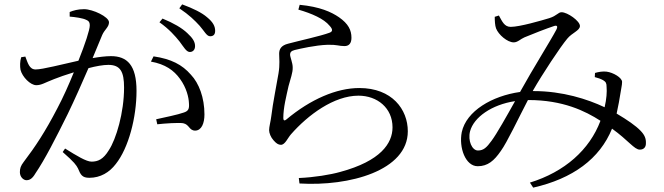

<svg xmlns="http://www.w3.org/2000/svg" viewBox="-20 -798 3040 879"><path d="M802 -608C821 -583 833 -560 849 -560C863 -560 873 -570 873 -587C873 -606 863 -623 838 -646C813 -670 775 -692 724 -713L710 -696C754 -665 782 -633 802 -608ZM894 -680C916 -655 926 -632 942 -632C957 -632 965 -640 965 -657C965 -678 955 -697 928 -719C904 -740 865 -759 814 -778L801 -760C847 -729 871 -705 894 -680ZM671 -516C737 -504 776 -476 804 -437C834 -396 844 -352 845 -326C847 -300 843 -290 822 -283C795 -273 731 -260 695 -252L700 -229C734 -233 797 -237 818 -234C848 -228 845 -200 874 -200C903 -201 916 -234 916 -274C916 -351 891 -417 854 -456C814 -502 764 -528 683 -540ZM299 -722C324 -720 360 -715 375 -707C389 -701 391 -693 391 -681C391 -662 370 -597 339 -520C266 -504 175 -480 143 -480C114 -480 107 -511 96 -539L77 -536C71 -517 71 -494 74 -478C82 -446 119 -408 146 -408C170 -408 184 -419 228 -436C248 -444 282 -456 318 -467C295 -410 268 -350 243 -303C187 -195 142 -127 88 -56C75 -39 71 -27 71 -10C71 13 88 27 101 27C116 27 128 20 142 -4C185 -67 235 -165 290 -276C322 -342 356 -419 385 -486C419 -495 452 -501 476 -501C531 -501 548 -470 548 -397C548 -283 512 -161 478 -110C453 -69 429 -58 399 -58C375 -58 331 -85 278 -118L267 -102C322 -54 329 -42 337 -27C349 2 356 16 389 16C440 16 481 -9 510 -47C569 -121 605 -261 605 -382C605 -500 562 -541 488 -541C464 -541 432 -537 404 -532L448 -638C459 -663 479 -674 479 -696C479 -721 405 -756 365 -756C337 -756 316 -750 299 -743Z M1346 -754C1408 -736 1463 -712 1489 -680C1505 -663 1503 -653 1488 -648C1448 -633 1351 -612 1299 -598C1267 -590 1258 -573 1258 -552C1258 -530 1262 -504 1255 -462C1247 -413 1229 -326 1222 -266C1219 -241 1212 -218 1212 -202C1212 -189 1220 -169 1232 -156C1244 -142 1254 -135 1266 -135C1285 -135 1297 -166 1312 -183C1390 -272 1509 -360 1621 -360C1707 -360 1777 -304 1777 -215C1777 -142 1723 -61 1538 -11C1492 2 1419 14 1348 17L1351 42C1580 56 1847 -17 1847 -197C1847 -297 1775 -395 1625 -395C1521 -395 1402 -344 1291 -251C1283 -244 1277 -246 1277 -257C1277 -306 1291 -358 1301 -404C1310 -439 1321 -465 1320 -490C1320 -510 1308 -537 1308 -548C1308 -558 1313 -565 1329 -569C1354 -575 1423 -591 1480 -593C1524 -594 1531 -587 1557 -587C1578 -587 1589 -600 1589 -625C1589 -660 1575 -689 1532 -719C1497 -743 1445 -767 1352 -776Z M2704 -464 2703 -445C2719 -441 2730 -437 2741 -431C2754 -423 2757 -417 2757 -400C2759 -378 2757 -345 2748 -307C2670 -344 2555 -381 2424 -381H2419L2421 -385C2462 -457 2545 -583 2577 -621C2599 -648 2635 -658 2635 -679C2635 -702 2578 -742 2551 -742C2535 -742 2530 -726 2495 -715C2459 -704 2359 -675 2318 -675C2289 -675 2279 -700 2264 -727L2245 -721C2245 -704 2246 -681 2251 -668C2262 -639 2303 -604 2332 -604C2350 -604 2364 -620 2381 -627C2419 -643 2481 -667 2517 -679C2530 -683 2535 -678 2527 -662C2503 -616 2413 -472 2366 -386L2361 -377C2233 -359 2115 -290 2094 -193C2080 -122 2111 -37 2167 -37C2213 -37 2242 -62 2273 -107C2302 -147 2353 -256 2397 -340H2399C2557 -340 2659 -290 2729 -245C2679 -112 2565 -11 2406 38L2421 61C2602 20 2726 -71 2782 -209C2857 -155 2884 -113 2909 -113C2928 -113 2937 -125 2937 -141C2938 -163 2932 -179 2913 -199C2890 -223 2852 -249 2803 -278C2811 -313 2817 -349 2820 -368C2823 -391 2828 -407 2828 -423C2828 -442 2788 -466 2757 -470C2740 -472 2720 -469 2704 -464ZM2338 -335C2300 -267 2254 -185 2230 -153C2208 -123 2194 -109 2168 -109C2141 -109 2121 -154 2132 -197C2149 -261 2231 -319 2338 -335Z"/></svg>

Font: Harano Aji Mincho TW
Style: Regular
Weight: 400
Foundry: Masamichi Hosoda
Version: HaranoAjiMinchoTW-Regular version 20230610;ttx 4.39.4